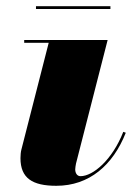

<svg xmlns="http://www.w3.org/2000/svg" viewBox="-20 -589 441 619"><path d="M96 -569V-560H336V-569ZM385.5 -161 377.5 -164C342 -73.5 280 -21 239.5 -21C227.5 -21 222.5 -32.5 222.5 -43C222.5 -48 224 -55.5 225 -61.5L327 -460H58V-451H137L49 -107C47 -100 46 -88 46 -79C46 -14.5 84.5 10 161.5 10C267.5 10 344 -56 385.5 -161Z"/></svg>

Font: Bodoni* 24pt Fatface
Style: Italic
Weight: 900
Italic angle: -13°
Version: Version 2.3